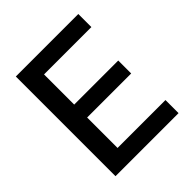

<svg xmlns="http://www.w3.org/2000/svg" viewBox="-194 -835 963 963"><g transform="rotate(-45 287.5 -353.5)"><path d="M72.3 -707H515.6V-614.3H179.7V-400.4H492.2V-308.6H179.7V-92.8H519.5V0H72.3Z"/></g></svg>

Font: Pretendard GOV Medium
Style: Regular
Weight: 500
Designer: Base glyphs from Inter by Rasmus Andersson; Hangeul glyphs from Noto Sans CJK(Source Han Sans) by Jang Soo-young and Kan
Foundry: Kil Hyung-jin
Version: Version 1.309